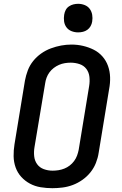

<svg xmlns="http://www.w3.org/2000/svg" viewBox="-20 -980 640 1008"><path d="M255 8Q224 8 193.5 3Q163 -2 137 -16Q111 -30 91.5 -51.5Q72 -73 62 -101Q52 -129 51.5 -160Q51 -191 56 -222L111 -557Q116 -584 126 -610.5Q136 -637 154 -659.5Q172 -682 196 -699Q220 -716 247 -726Q274 -736 301 -741Q328 -746 355 -746Q387 -746 416.5 -739Q446 -732 472 -719Q498 -706 517.5 -684Q537 -662 547 -634Q557 -606 558 -575Q559 -544 553 -513L498 -178Q494 -151 483.5 -124.5Q473 -98 455 -75.5Q437 -53 413 -36Q389 -19 362.5 -9Q336 1 308.5 4.5Q281 8 255 8ZM256 -84Q272 -84 287.5 -86.5Q303 -89 318 -95Q333 -101 346 -111Q359 -121 369 -134.5Q379 -148 384.5 -163Q390 -178 393 -193L448 -528Q452 -552 449.5 -576Q447 -600 433.5 -618Q420 -636 397.5 -643.5Q375 -651 351 -651Q336 -651 320.5 -648.5Q305 -646 290 -639.5Q275 -633 262 -623Q249 -613 239.5 -600Q230 -587 224.5 -572Q219 -557 217 -542L161 -207Q157 -183 159.5 -159.5Q162 -136 175 -118Q188 -100 210 -92Q232 -84 256 -84ZM390 -810Q372 -810 355.5 -816.5Q339 -823 329 -836.5Q319 -850 316.5 -867.5Q314 -885 317 -903Q319 -916 325 -927.5Q331 -939 342 -946.5Q353 -954 365.5 -957Q378 -960 390 -960Q408 -960 424.5 -953.5Q441 -947 451 -933.5Q461 -920 464 -902.5Q467 -885 464 -867Q462 -854 455.5 -842.5Q449 -831 438.5 -823.5Q428 -816 415.5 -813Q403 -810 390 -810Z"/></svg>

Font: Iosevka Curly SmBdExObl
Style: Regular
Weight: 600
Width: 7
Italic angle: -9°
Monospace: yes
Designer: Belleve Invis
Foundry: Belleve Invis
Version: Version 11.1.0; ttfautohint (v1.8.3)